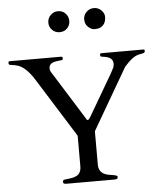

<svg xmlns="http://www.w3.org/2000/svg" viewBox="-61 -987 868 1040"><g transform="rotate(-5 373.0 -467.5)"><path d="M257 0Q240 0 240 -10V-15Q240 -22 254.5 -24Q269 -26 273 -26Q311 -30 326 -44.5Q341 -59 341 -88V-250Q341 -253 339 -257L140 -575Q93 -650 47 -661Q44 -662 38 -663.5Q32 -665 10 -668Q2 -669 2 -678.5Q2 -688 9 -688H289Q297 -688 297 -678.5Q297 -669 289 -669Q256 -666 245 -662Q221 -653 221 -631Q221 -619 227 -610L392 -346Q397 -338 398 -336Q399 -334 403.5 -334Q408 -334 417 -348L548 -572Q554 -584 561.5 -597.5Q569 -611 569 -625Q569 -661 521 -667Q503 -669 501.5 -672Q500 -675 500 -680Q500 -688 508 -688H736Q743 -688 743 -681.5Q743 -675 741 -672.5Q739 -670 735 -668.5Q731 -667 727 -666.5Q723 -666 708 -663Q674 -654 634 -608Q629 -603 629 -602L436 -270V-88Q436 -62 451 -46.5Q466 -31 501.5 -26.5Q537 -22 537 -15V-10Q537 0 520 0ZM545 -883Q545 -840 511 -825Q500 -821 482.5 -821Q465 -821 448 -837Q431 -853 431 -877.5Q431 -902 448 -918.5Q465 -935 488.5 -935Q512 -935 528.5 -918.5Q545 -902 545 -883ZM293 -821Q269 -821 252.5 -837.5Q236 -854 236 -877.5Q236 -901 252.5 -918Q269 -935 293 -935Q318 -935 334 -918Q350 -901 350 -877.5Q350 -854 334 -837.5Q318 -821 293 -821Z"/></g></svg>

Font: Cardo
Style: Regular
Weight: 400
Designer: David J. Perry
Foundry: David J. Perry
Version: Version 1.0451